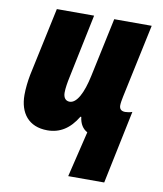

<svg xmlns="http://www.w3.org/2000/svg" viewBox="-84 -621 756 893"><g transform="rotate(10 293.5 -175.0)"><path d="M299 203H469L541 -143C531 -139 517 -137 508 -137C493 -137 480 -143 480 -163C480 -173 483 -191 486 -205L560 -553H383L324 -276C306 -190 278 -139 245 -139C226 -139 215 -153 215 -177C215 -198 220 -227 225 -250L288 -553H112L43 -230C37 -199 33 -163 33 -134C33 -49 77 10 166 10C225 10 271 -19 307 -79H311C315 -46 329 -25 351 -13Z"/></g></svg>

Font: Noto Sans UI SemiCondensed Black
Style: Italic
Weight: 900
Width: 4
Italic angle: -372°
Designer: Monotype Design Team
Foundry: Monotype Imaging Inc.
Version: Version 1.901